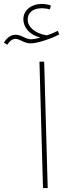

<svg xmlns="http://www.w3.org/2000/svg" viewBox="-109 -958 348 978"><path d="M-72 -730C-62 -745 -49 -760 -30 -760C-8 -760 14 -737 47 -737C86 -737 166 -767 193 -783L185 -801C167 -792 153 -785 129 -778C78 -786 32 -815 32 -859C32 -889 54 -916 104 -916C117 -916 132 -914 145 -910L150 -930C137 -935 119 -938 103 -938C55 -938 10 -909 10 -860C10 -817 44 -779 96 -767C82 -762 61 -758 48 -758C22 -758 0 -781 -29 -781C-53 -781 -72 -768 -89 -741ZM110 0H134L116 -644H92Z"/></svg>

Font: Noto Sans Arabic UI Th
Style: Regular
Weight: 100
Designer: Monotype Design Team, Nadine Chahine and Nizar Qandah
Foundry: Monotype Imaging Inc.
Version: Version 2.010